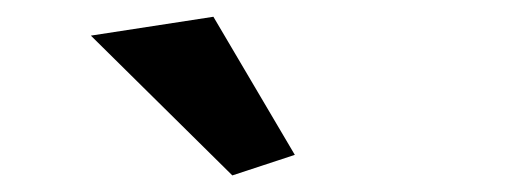

<svg xmlns="http://www.w3.org/2000/svg" viewBox="-20 -681 626 228"><path d="M255.9 -472.7 87.9 -638.7 233.4 -661.1 330.1 -497.1Z"/></svg>

Font: Crimson Pro Black
Style: Regular
Weight: 900
Designer: Jacques Le Bailly
Foundry: Baron von Fonthausen
Version: Version 1.003